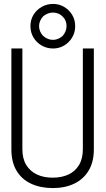

<svg xmlns="http://www.w3.org/2000/svg" viewBox="-20 -947 538 978"><path d="M250 -927Q219 -927 192.5 -912Q166 -897 150.5 -871.5Q135 -846 135 -814Q135 -782 150.5 -756Q166 -730 192.5 -715Q219 -700 250 -700Q281 -700 306.5 -715Q332 -730 347.5 -756Q363 -782 363 -814Q363 -846 347.5 -871.5Q332 -897 306.5 -912Q281 -927 250 -927ZM250 -883Q279 -883 300 -862Q319 -843 319 -814Q319 -800 313.5 -787Q308 -774 299 -764Q289 -755 276.5 -749.5Q264 -744 250 -744Q235 -744 222.5 -749.5Q210 -755 200 -764Q190 -774 184.5 -787Q179 -800 179 -814Q179 -828 184.5 -840.5Q190 -853 199 -863Q209 -872 222 -877.5Q235 -883 250 -883ZM458 -186V-700H402V-187Q402 -139 382.5 -106.5Q363 -74 328.5 -58Q294 -42 248 -42Q202 -42 167.5 -58.5Q133 -75 113.5 -107Q94 -139 94 -187V-700H38V-186Q38 -121 64.5 -77Q91 -33 139 -11Q187 11 249 11Q311 11 358 -11.5Q405 -34 431.5 -78Q458 -122 458 -186Z"/></svg>

Font: Advent Pro
Style: Regular
Weight: 400
Designer: VivaRado, Andreas Kalpakidis
Foundry: VivaRado, Andreas Kalpakidis
Version: Version 3.000